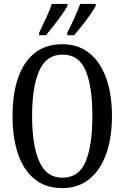

<svg xmlns="http://www.w3.org/2000/svg" viewBox="-20 -951 637 981"><path d="M298 10Q213 10 156.5 -36Q100 -82 72 -165Q44 -248 44 -359Q44 -470 72 -552Q100 -634 156.5 -679.5Q213 -725 299 -725Q380 -725 436.5 -679.5Q493 -634 522.5 -551.5Q552 -469 552 -358Q552 -247 522.5 -164.5Q493 -82 436.5 -36Q380 10 298 10ZM298 -43Q384 -43 418 -126.5Q452 -210 452 -358Q452 -507 418 -589.5Q384 -672 299 -672Q217 -672 180.5 -589.5Q144 -507 144 -358Q144 -210 180.5 -126.5Q217 -43 298 -43ZM324 -784Q344 -823 360.5 -860Q377 -897 390 -931H469V-921Q460 -904 441 -876.5Q422 -849 400 -821Q378 -793 359 -771H324ZM180 -784Q199 -823 216 -860Q233 -897 245 -931H325V-921Q316 -904 296.5 -876.5Q277 -849 255 -821Q233 -793 215 -771H180Z"/></svg>

Font: Noto Serif Khmer ExtraCondensed
Style: Regular
Weight: 400
Width: 2
Designer: Danh Hong and the Monotype Design Team
Foundry: Monotype Imaging Inc.
Version: Version 2.004; ttfautohint (v1.8.4.7-5d5b)